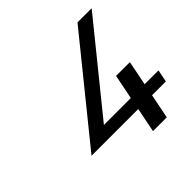

<svg xmlns="http://www.w3.org/2000/svg" viewBox="-162 -773 921 921"><g transform="rotate(-45 298.5 -312.5)"><path d="M503.4 -187.5H597.2L585 -125H491.2L466.3 0H372.6L397.5 -125H80.6L485.4 -625H581.5L227.1 -187.5H409.7L434.6 -312.5H528.3Z"/></g></svg>

Font: Juliett
Style: Bold Italic
Weight: 700
Italic angle: -11.25°
Designer: GGBotNet
Foundry: GGBotNet
Version: 0.60